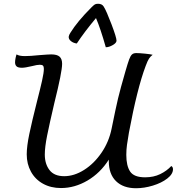

<svg xmlns="http://www.w3.org/2000/svg" viewBox="-20 -991 939 1020"><path d="M899 -92Q899 -66 868.5 -42.5Q838 -19 792 -5Q746 9 703 9Q635 9 596.5 -28.5Q558 -66 558 -135V-143Q513 -72 445 -32Q377 8 304 8Q250 8 208.5 -15Q167 -38 144.5 -79Q122 -120 122 -171Q122 -214 136 -280.5Q150 -347 176 -450Q194 -520 203.5 -562.5Q213 -605 213 -625Q213 -637 208.5 -642Q204 -647 192 -647Q177 -647 151 -640Q113 -631 97 -631Q76 -631 68 -638.5Q60 -646 60 -660Q60 -670 63 -684Q66 -698 68 -702Q82 -693 112 -693Q141 -693 188 -698Q238 -702 252 -702Q283 -702 296.5 -690Q310 -678 310 -652Q310 -609 269 -445Q243 -334 230.5 -271.5Q218 -209 218 -170Q218 -120 243 -87.5Q268 -55 321 -55Q374 -55 427 -88.5Q480 -122 519.5 -180Q559 -238 573 -308Q595 -417 607 -467.5Q619 -518 646 -611Q659 -656 666 -675Q673 -694 681 -701.5Q689 -709 704 -709Q721 -709 750.5 -706Q780 -703 791 -700Q779 -691 771.5 -679.5Q764 -668 754 -641Q709 -522 665 -287Q658 -247 654.5 -221Q651 -195 651 -168Q651 -110 671.5 -79.5Q692 -49 751 -49Q796 -49 831 -66Q866 -83 890 -109Q899 -104 899 -92ZM599 -775Q599 -763 579 -751.5Q559 -740 542 -740Q514 -839 490 -895Q428 -821 388 -760Q370 -762 357 -772.5Q344 -783 345 -796Q346 -805 354 -817Q391 -877 465 -951Q478 -964 484 -967.5Q490 -971 501 -971Q522 -971 531 -956Q545 -934 572 -863Q599 -792 599 -775Z"/></svg>

Font: Charmonman
Style: Bold
Weight: 700
Designer: Ekaluck Peanpanawate
Foundry: Cadson Demak Co.,Ltd.
Version: Version 1.000; ttfautohint (v1.6)